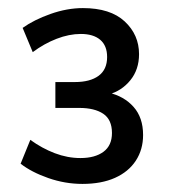

<svg xmlns="http://www.w3.org/2000/svg" viewBox="-20 -736 420 475"><path d="M184 -281Q141 -281 99.5 -295.5Q58 -310 31 -331L55 -390Q84 -369 115.5 -357Q147 -345 179 -345Q215 -345 236 -360.5Q257 -376 257 -407Q257 -440 235.5 -454.5Q214 -469 176 -469H117V-533H165Q203 -533 224 -548.5Q245 -564 245 -595Q245 -623 228 -637.5Q211 -652 180 -652Q151 -652 120 -640Q89 -628 61 -607L36 -667Q64 -687 105 -701.5Q146 -716 185 -716Q253 -716 288.5 -683Q324 -650 324 -602Q324 -564 302.5 -537.5Q281 -511 248 -502V-507Q287 -498 310.5 -471.5Q334 -445 334 -402Q334 -366 316 -338.5Q298 -311 264.5 -296Q231 -281 184 -281Z"/></svg>

Font: Muli Medium
Style: Regular
Weight: 500
Designer: Vernon Adams
Foundry: Vernon Adams
Version: Version 2.100; ttfautohint (v1.8.1.43-b0c9)